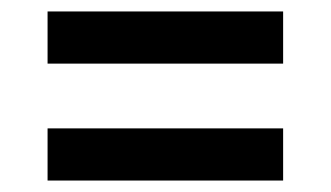

<svg xmlns="http://www.w3.org/2000/svg" viewBox="-20 -425 577 335"><path d="M63 -314V-405H474V-314ZM63 -110V-201H474V-110Z"/></svg>

Font: Archivo SemiBold Condensed
Style: Regular
Weight: 600
Width: 3
Version: Version 2.001